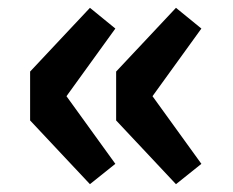

<svg xmlns="http://www.w3.org/2000/svg" viewBox="-20 -534 597 491"><path d="M210 -63 275 -115 150 -288 275 -461 210 -514 57 -351V-226ZM430 -63 495 -115 370 -288 495 -461 430 -514 277 -351V-226Z"/></svg>

Font: Noto Sans JP Black
Style: Regular
Weight: 900
Designer: Ryoko NISHIZUKA 西塚涼子 (kana, bopomofo & ideographs); Paul D. Hunt (Latin, Greek & Cyrillic); Sandoll Communications 산돌커뮤니
Foundry: Adobe
Version: Version 2.002;hotconv 1.0.116;makeotfexe 2.5.65601